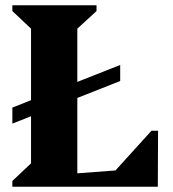

<svg xmlns="http://www.w3.org/2000/svg" viewBox="-20 -710 656 730"><path d="M27 0V-22L98 -89V-601L27 -668V-690H347V-668L274 -601V-51L419 -62L556 -213H581L580 0ZM27 -240V-301L437 -463V-402Z"/></svg>

Font: Platypi
Style: Bold
Weight: 700
Designer: David Sargent
Foundry: Bolt Cutter Type
Version: Version 1.200; ttfautohint (v1.8.4.7-5d5b)